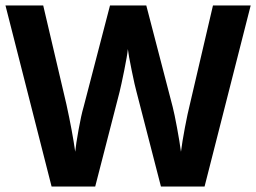

<svg xmlns="http://www.w3.org/2000/svg" viewBox="-20 -683 938 703"><path d="M729 0H569.3L479.5 -348.1Q474.1 -366.7 462.2 -425Q450.2 -483.4 448.2 -503.4Q445.8 -479 434.8 -424.8Q423.8 -370.6 418 -347.2L328.6 0H168.9L0 -663.1H138.2L223.1 -301.3Q245.1 -200.7 255.4 -127.4Q257.8 -153.3 267.6 -207.5Q277.3 -261.7 286.1 -291.5L382.8 -663.1H515.6L612.3 -291.5Q618.7 -266.6 628.2 -215.3Q637.7 -164.1 642.6 -127.4Q647 -162.6 657 -215.6Q667 -268.6 675.3 -301.3L759.8 -663.1H897.9Z"/></svg>

Font: Bpm'online Open Sans
Style: Bold
Weight: 700
Foundry: Ascender Corporation
Version: Version 1.10